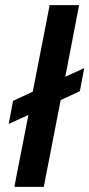

<svg xmlns="http://www.w3.org/2000/svg" viewBox="-20 -730 349 750"><path d="M14 -246 91 -281 36 0H151L217 -339L292 -374L309 -464L235 -430L289 -710H174L108 -372L31 -336Z"/></svg>

Font: Uncut Sans Semibold Italic
Style: Regular
Weight: 600
Italic angle: -11°
Designer: Kasper Nordkvist
Foundry: UNCUT.wtf
Version: Version 1.304;Glyphs 3.2 (3246)